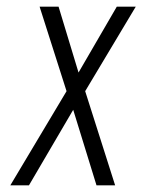

<svg xmlns="http://www.w3.org/2000/svg" viewBox="-20 -557 428 577"><path d="M156 -537H99L180 -283L11 0H67L200 -227L270 0H326L236 -283L388 -537H331L216 -339Z"/></svg>

Font: Secuela ExtLt
Style: Italic
Weight: 200
Italic angle: -8°
Designer: Fernando Haro
Foundry: deFharo
Version: Version 1.704